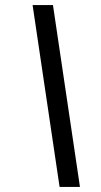

<svg xmlns="http://www.w3.org/2000/svg" viewBox="-20 -734 396 754"><path d="M214 0 108 -714H188L294 0Z"/></svg>

Font: Noto IKEA Latin
Style: Italic
Weight: 400
Italic angle: -12°
Designer: Monotype Design Team
Foundry: Monotype Imaging Inc.
Version: Version 1.0